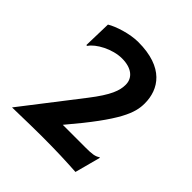

<svg xmlns="http://www.w3.org/2000/svg" viewBox="-179 -798 942 942"><g transform="rotate(45 291.5 -327.5)"><path d="M40.5 3.4C138.2 1 211.4 0 243.2 0C347.7 0 412.6 2.9 484.4 7.3L520 -126L516.6 -127.4C499.5 -114.7 478 -112.3 435.1 -112.3H276.9C462.9 -331.1 487.3 -405.3 487.3 -470.7C487.3 -568.4 428.7 -661.6 252 -661.6C192.9 -661.6 119.1 -637.2 85.9 -616.7L82 -470.2L88.4 -471.2C111.3 -506.8 186 -548.3 252.4 -548.3C318.8 -548.3 356.4 -517.1 356.4 -469.7C356.4 -429.7 341.3 -384.8 270 -293Z"/></g></svg>

Font: HammersmithOne
Style: Regular
Weight: 400
Designer: Nicole Fally
Foundry: Nicole Fally
Version: Version 1.003